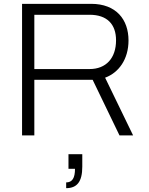

<svg xmlns="http://www.w3.org/2000/svg" viewBox="-20 -706 776 1001"><path d="M95 0H159V-290H463L603 0H674L528 -301C599 -327 650 -397 650 -495C650 -604 586 -686 455 -686H95ZM159 -346V-629H447C539 -629 585 -579 585 -496C585 -403 533 -346 447 -346ZM325 275C381 275 409 242 409 163V98H337V174H371C371 222 357 245 325 245Z"/></svg>

Font: Archivo ExtraLight
Style: Regular
Weight: 200
Designer: Hector Gatti
Foundry: Omnibus-Type
Version: Version 2.001